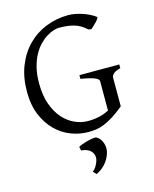

<svg xmlns="http://www.w3.org/2000/svg" viewBox="-128 -715 839 1047"><g transform="rotate(-15 291.5 -191.5)"><path d="M508.8 -580.1Q512.2 -577.6 507.8 -570.6Q503.4 -563.5 495.4 -554.7Q487.3 -545.9 477.8 -537.4Q468.3 -528.8 461.9 -522.9L445.8 -525.9Q429.7 -541 412.6 -551Q395.5 -561 376.7 -566.4Q357.9 -571.8 336.9 -574Q315.9 -576.2 292 -576.2Q279.8 -576.2 261.5 -570.6Q243.2 -564.9 222.9 -552.5Q202.6 -540 182.6 -519.8Q162.6 -499.5 146.2 -470Q129.9 -440.4 119.9 -401.1Q109.9 -361.8 109.9 -311Q109.9 -243.2 127.9 -192.9Q146 -142.6 175.3 -109.6Q204.6 -76.7 241.2 -60.3Q277.8 -43.9 314.9 -43.9Q350.6 -43.9 380.6 -51Q410.6 -58.1 434.6 -71.3V-236.8Q434.6 -242.2 429.9 -247.3Q425.3 -252.4 413.8 -257.3Q402.3 -262.2 383.1 -267.1Q363.8 -272 334 -276.9V-297.9H559.1V-276.9Q531.2 -270 519.5 -259Q507.8 -248 507.8 -236.8V-75.2Q471.7 -45.4 443.1 -27.8Q414.6 -10.3 390.6 -0.7Q366.7 8.8 345.2 11.7Q323.7 14.6 301.8 14.6Q252.4 14.6 204.6 -3.7Q156.7 -22 118.9 -59.3Q81.1 -96.7 57.6 -152.6Q34.2 -208.5 34.2 -284.2Q34.2 -365.2 59.8 -429.4Q85.4 -493.7 129.9 -538.3Q174.3 -583 233.6 -606.4Q293 -629.9 359.9 -629.9Q376 -629.9 395.3 -626.5Q414.6 -623 434.6 -616.7Q454.6 -610.4 473.9 -601.1Q493.2 -591.8 508.8 -580.1ZM371.6 140.6Q369.1 154.3 362.5 169.4Q356 184.6 345.5 198.7Q335 212.9 319.8 225.6Q304.7 238.3 285.2 247.6L268.1 229.5Q274.4 225.6 281 217.5Q287.6 209.5 292.7 200Q297.9 190.4 301.3 180.4Q304.7 170.4 305.2 162.1Q305.7 151.4 302.2 141.1Q298.8 130.9 290.5 122.3Q282.2 113.8 268.8 108.2Q255.4 102.5 236.3 101.1L231.9 80.1Q236.3 76.2 250 71Q263.7 65.9 279.8 61.5Q295.9 57.1 311 54.7Q326.2 52.2 334 53.7Q346.2 59.6 354.5 70.3Q362.8 81.1 367.2 93.3Q371.6 105.5 372.6 117.9Q373.5 130.4 371.6 140.6Z"/></g></svg>

Font: Gentium Unicode
Style: Regular
Weight: 400
Version: Version 1.009